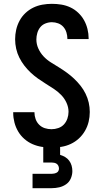

<svg xmlns="http://www.w3.org/2000/svg" viewBox="-20 -763 540 1003"><path d="M249 8Q223 8 198 4Q173 0 150 -10Q127 -20 107.5 -37Q88 -54 75 -76Q62 -98 55.5 -123Q49 -148 49 -173Q49 -174 49 -175Q49 -176 49 -177H160Q160 -177 160 -176.5Q160 -176 160 -175Q160 -158 166 -141Q172 -124 184.5 -111.5Q197 -99 214 -93.5Q231 -88 249 -88Q267 -88 284.5 -94Q302 -100 314 -113Q326 -126 332 -143.5Q338 -161 338 -179Q338 -203 327.5 -226Q317 -249 299.5 -267Q282 -285 261.5 -298.5Q241 -312 220 -325Q199 -338 178.5 -352.5Q158 -367 140 -384Q122 -401 107 -420.5Q92 -440 81 -462Q70 -484 64.5 -508.5Q59 -533 59 -558Q59 -583 64.5 -607.5Q70 -632 82 -654.5Q94 -677 112.5 -694.5Q131 -712 153.5 -723Q176 -734 201 -738.5Q226 -743 251 -743Q276 -743 300.5 -739Q325 -735 347.5 -724.5Q370 -714 388.5 -696.5Q407 -679 419 -657.5Q431 -636 437 -611.5Q443 -587 443 -563Q443 -562 443 -561Q443 -560 443 -559H332Q332 -559 332 -559.5Q332 -560 332 -561Q332 -577 327 -593.5Q322 -610 311 -622.5Q300 -635 284 -641Q268 -647 251 -647Q234 -647 217.5 -640.5Q201 -634 190.5 -621Q180 -608 175 -591Q170 -574 170 -557Q170 -532 180.5 -509Q191 -486 208 -468Q225 -450 246 -437Q267 -424 288 -411Q309 -398 329 -383.5Q349 -369 367 -352Q385 -335 400.5 -315.5Q416 -296 427 -273.5Q438 -251 443.5 -227Q449 -203 449 -178Q449 -152 443 -127Q437 -102 424 -79.5Q411 -57 392 -39.5Q373 -22 349.5 -11Q326 0 300.5 4Q275 8 249 8ZM150 220V145H250Q257 145 263.5 143.5Q270 142 276 139Q282 136 285 130Q288 124 288 118Q288 110 285 103.5Q282 97 276.5 93Q271 89 264 87.5Q257 86 250 86H206V0H294V46Q308 50 320.5 57.5Q333 65 341.5 76.5Q350 88 354 102Q358 116 358 131Q358 150 350 169Q342 188 325.5 199.5Q309 211 289.5 215.5Q270 220 250 220Z"/></svg>

Font: Iosevka SS04
Style: Bold
Weight: 700
Monospace: yes
Designer: Belleve Invis
Foundry: Belleve Invis
Version: Version 19.0.0; ttfautohint (v1.8.4)